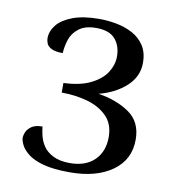

<svg xmlns="http://www.w3.org/2000/svg" viewBox="-62 -762 532 590"><g transform="rotate(10 204.5 -467.0)"><path d="M194 -227Q143 -227 111.5 -235.5Q80 -244 63 -257.5Q46 -271 39.5 -284.5Q33 -298 33 -306Q33 -315 37.5 -325Q42 -335 53.5 -343Q65 -351 87 -351Q88 -339 92 -322.5Q96 -306 106 -291Q116 -276 136.5 -265.5Q157 -255 189 -255Q238 -255 265.5 -282Q293 -309 293 -354Q293 -395 269 -419Q245 -443 207.5 -453.5Q170 -464 127 -464V-494Q179 -496 212 -512.5Q245 -529 260 -553Q275 -577 275 -602Q275 -636 256.5 -657Q238 -678 197 -678Q163 -678 143.5 -663Q124 -648 117 -626.5Q110 -605 109 -584Q85 -584 73 -590.5Q61 -597 58 -606Q55 -615 55 -621Q55 -643 70.5 -662.5Q86 -682 119 -694.5Q152 -707 202 -707Q228 -707 255 -702Q282 -697 305 -685Q328 -673 342.5 -651.5Q357 -630 357 -597Q357 -554 323.5 -523.5Q290 -493 239 -480Q297 -471 336.5 -443.5Q376 -416 376 -361Q376 -298 326 -262.5Q276 -227 194 -227Z"/></g></svg>

Font: Arima Thin Medium
Style: Regular
Weight: 500
Version: Version 1.100